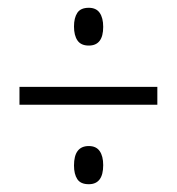

<svg xmlns="http://www.w3.org/2000/svg" viewBox="-20 -599 455 493"><path d="M208 -482Q188 -482 179 -495Q170 -508 170 -531Q170 -553 178.5 -566Q187 -579 208 -579Q227 -579 236 -566Q245 -553 245 -530Q245 -482 208 -482ZM30 -330V-376H384V-330ZM208 -126Q187 -126 178.5 -139Q170 -152 170 -174Q170 -224 208 -224Q227 -224 236 -211Q245 -198 245 -175Q245 -126 208 -126Z"/></svg>

Font: Noto Sans Hebrew ExtraCondensed Light
Style: Regular
Weight: 300
Width: 2
Designer: Monotype Design Team
Foundry: Monotype Imaging Inc.
Version: Version 2.004; ttfautohint (v1.8.4.7-5d5b)